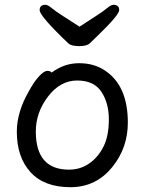

<svg xmlns="http://www.w3.org/2000/svg" viewBox="-20 -755 602 799"><path d="M267 -49Q314 -49 351 -74.5Q388 -100 410.5 -144.5Q433 -189 433 -258Q433 -326 402 -373Q371 -420 301 -420Q231 -420 180 -353.5Q129 -287 129 -208Q129 -49 267 -49ZM273 24Q164 24 107 -38.5Q50 -101 50 -207Q50 -289 101 -377Q121 -414 142 -437Q163 -460 177 -460Q190 -460 195 -453Q247 -492 309 -492Q371 -492 416 -462Q512 -399 512 -245Q512 -141 449 -62Q381 24 273 24ZM311 -563Q279 -563 266 -573Q145 -688 145 -713Q145 -735 169 -735Q179 -735 195 -721.5Q211 -708 245 -686.5Q279 -665 311 -644Q343 -665 376.5 -686.5Q410 -708 426 -721.5Q442 -735 452 -735Q476 -735 476 -713Q476 -693 388 -608Q368 -589 355 -576Q342 -563 311 -563Z"/></svg>

Font: LXGW WenKai Lite Medium
Style: Regular
Weight: 500
Designer: LXGW / Fontworks Inc.
Foundry: LXGW / Fontworks Inc.
Version: Version 1.511; March 25, 2025